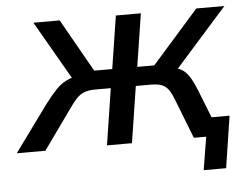

<svg xmlns="http://www.w3.org/2000/svg" viewBox="-74 -555 966 742"><g transform="rotate(-5 409.0 -184.5)"><path d="M687 128 708 0H670L682 -73H805L774 128ZM-27 0 105 -181Q128 -211 147 -231.5Q166 -252 190 -264Q214 -276 248 -280L221 -254L81 -497H183L299 -292H369L401 -497H498L466 -292H532L713 -497H822L606 -254L590 -280Q618 -275 634.5 -266Q651 -257 664 -238Q677 -219 692 -182L764 0H660L600 -154Q591 -177 581.5 -191Q572 -205 556.5 -212Q541 -219 512 -219H454L420 0H323L357 -219H297Q270 -219 253 -212Q236 -205 223 -191Q210 -177 194 -154L84 0Z"/></g></svg>

Font: Nunito Sans 7pt SemiCondensed Medium
Style: Italic
Weight: 500
Width: 4
Italic angle: -9°
Designer: Vernon Adams
Foundry: Vernon Adams
Version: Version 3.101;gftools[0.9.27]